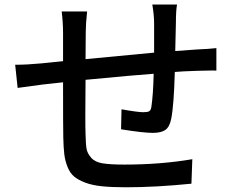

<svg xmlns="http://www.w3.org/2000/svg" viewBox="-20 -794 1040 834"><path d="M641.6 -774.4H749Q744.1 -748 744.1 -696.3Q742.2 -598.6 741.2 -572.3Q763.7 -574.2 835 -579.1Q884.8 -581.1 919.9 -585V-487.3Q911.1 -488.3 877.4 -487.3Q843.8 -486.3 835 -486.3Q771.5 -484.4 739.3 -481.4Q735.4 -335.9 723.6 -277.3Q716.8 -243.2 698.7 -230Q680.7 -216.8 643.6 -216.8Q602.5 -216.8 505.9 -232.4L507.8 -319.3Q578.1 -306.6 602.5 -306.6Q621.1 -306.6 628.4 -311Q635.7 -315.4 637.7 -331.1Q645.5 -383.8 647.5 -473.6Q564.5 -467.8 351.6 -447.3Q349.6 -252 351.6 -211.9Q352.5 -167 356 -147.5Q359.4 -127.9 376 -108.9Q392.6 -89.8 425.8 -84.5Q459 -79.1 519.5 -79.1Q678.7 -79.1 815.4 -102.5L811.5 3.9Q657.2 19.5 526.4 19.5Q465.8 19.5 422.9 15.1Q379.9 10.7 349.6 -1Q319.3 -12.7 301.8 -27.3Q284.2 -42 273.4 -68.8Q262.7 -95.7 259.3 -124Q255.9 -152.3 254.9 -197.3Q253.9 -239.3 253.9 -436.5Q181.6 -428.7 165 -426.8Q104.5 -418.9 56.6 -412.1L45.9 -512.7Q96.7 -512.7 158.2 -518.6Q168.9 -519.5 201.2 -522.9Q233.4 -526.4 253.9 -528.3V-649.4Q253.9 -695.3 248 -744.1H358.4Q352.5 -689.5 352.5 -654.3Q352.5 -584 351.6 -537.1Q584 -559.6 649.4 -565.4V-693.4Q649.4 -727.5 641.6 -774.4Z"/></svg>

Font: Gen Shin Gothic Medium
Style: Regular
Weight: 500
Designer: [Source Han Sans]
Ryoko NISHIZUKA  (kana & ideographs); Paul D. Hunt (Latin, Greek & Cyrillic); Wenlong ZHANG  (bopomofo
Version: Version 1.002.20150607